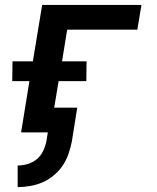

<svg xmlns="http://www.w3.org/2000/svg" viewBox="-20 -540 640 783"><path d="M52 223V135Q72 135 92.5 129Q113 123 129.5 109.5Q146 96 155.5 76.5Q165 57 169 37L175 0H66L100 -209H30L31 -290H114L152 -520H557L540 -419H254L233 -290H333L332 -209H219L201 -101H295L273 37Q268 62 259.5 87Q251 112 236 134.5Q221 157 199.5 175Q178 193 153.5 203.5Q129 214 103 218.5Q77 223 52 223Z"/></svg>

Font: Iosevka Extended Oblique
Style: Bold
Weight: 700
Width: 7
Italic angle: -9°
Monospace: yes
Designer: Belleve Invis
Foundry: Belleve Invis
Version: Version 32.5.0; ttfautohint (v1.8.4)